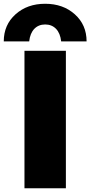

<svg xmlns="http://www.w3.org/2000/svg" viewBox="-47 -1000 480 1020"><path d="M413 -780H278Q273 -824 250.5 -847Q228 -870 193 -870Q158 -870 135.5 -847Q113 -824 108 -780H-27Q-27 -868 35.5 -924Q98 -980 193 -980Q288 -980 350.5 -924Q413 -868 413 -780ZM83 0V-730H303V0Z"/></svg>

Font: Mplus 1p Black
Style: Regular
Weight: 900
Version: Version 1.061